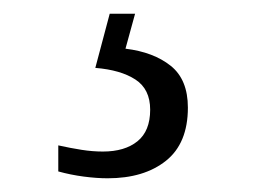

<svg xmlns="http://www.w3.org/2000/svg" viewBox="-20 -29 373 280"><path d="M137 231Q121 231 102 228.5Q83 226 65 221V183Q83 187 99 189.5Q115 192 130 192Q162 192 180.5 177Q199 162 199 131Q199 101 177.5 87Q156 73 119 70L140 -9H177L163 42Q204 47 229 67Q254 87 254 128Q254 180 222 205.5Q190 231 137 231Z"/></svg>

Font: Noto Serif Gurmukhi Light
Style: Regular
Weight: 300
Designer: Vaibhav Singh and the Monotype Design Team
Foundry: Monotype Imaging Inc.
Version: Version 2.004; ttfautohint (v1.8.4.7-5d5b)